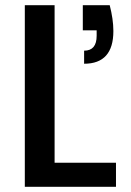

<svg xmlns="http://www.w3.org/2000/svg" viewBox="-20 -715 503 735"><path d="M189 -695C189 -695 75 -695 75 -695C75 -695 75 0 75 0C75 0 424 0 424 0C424 0 424 -92 424 -92C424 -92 189 -92 189 -92C189 -92 189 -695 189 -695ZM400 -695C400 -695 297 -695 297 -695C297 -695 297 -599 297 -599C297 -599 350 -599 350 -599C350 -599 350 -578 350 -578C350 -578 350 -578 350 -578C350 -540 334 -521 302 -521C302 -521 302 -471 302 -471C302 -471 302 -471 302 -471C377 -471 414 -513 414 -596C414 -596 414 -596 414 -596C414 -627 409 -660 400 -695Z"/></svg>

Font: Girnar Poppins
Style: Medium
Weight: 500
Designer: Ninad Kale (Devanagari), Jonny Pinhorn (Latin)
Foundry: Indian Type Foundry
Version: ""